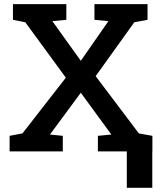

<svg xmlns="http://www.w3.org/2000/svg" viewBox="-20 -731 782 927"><path d="M26.4 0V-75.2L88.4 -86.9L297.9 -356L102.1 -623.5L42.5 -635.3V-710.9H300.3V-635.3L232.9 -628.9L370.1 -437.5L503.4 -628.9L436 -635.3V-710.9H692.4V-635.3L628.4 -623.5L441.9 -363.3L650.4 -86.9L715.8 -75.2V0H452.6V-75.2L517.6 -81.5L370.1 -283.2L221.2 -81.5L283.2 -75.2V0ZM592.3 175.8V-67.9H715.3V175.8Z"/></svg>

Font: Roboto Slab Medium
Style: Regular
Weight: 500
Designer: Google
Version: Version 2.001; ttfautohint (v1.8.3)